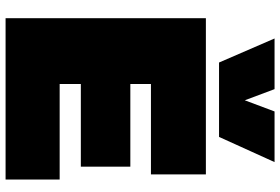

<svg xmlns="http://www.w3.org/2000/svg" viewBox="-174 -806 980 671"><g transform="rotate(90 315.5 -470.0)"><path d="M43 0V-700H589V-508H273V-436H562V-263H273V-189H607V0ZM546 -940 458 -746H198L114 -940H291L330 -836L369 -940Z"/></g></svg>

Font: Georama ExtraCondensed Thin Black
Style: Regular
Weight: 900
Version: Version 1.001